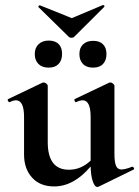

<svg xmlns="http://www.w3.org/2000/svg" viewBox="-20 -718 546 752"><path d="M250 -53.2Q297.4 -53.2 335 -88.9V-259.8Q335 -324.7 304.2 -325.2Q293 -325.2 277.8 -317.9H276.9Q273.9 -317.9 272 -323.5Q270 -329.1 272.9 -330.1L407.2 -394Q409.2 -395 413.1 -395Q417 -395 422.6 -390.6Q428.2 -386.2 428.2 -381.8V-116.2Q428.2 -82 434.6 -68.1Q440.9 -54.2 455.6 -54.2Q470.2 -54.2 497.1 -64.9H499Q502 -64.9 504.4 -60.1Q506.8 -55.2 503.9 -54.2L366.2 13.2Q364.3 14.2 360.8 14.2Q351.1 14.2 343.5 -7.3Q335.9 -28.8 335 -65.9Q269 12.2 191.9 12.2Q136.7 12.2 105.5 -22.5Q74.2 -57.1 74.2 -112.8V-259.8Q74.2 -324.7 43 -325.2Q31.7 -325.2 18.1 -317.9H17.1Q13.2 -317.9 11 -323.5Q8.8 -329.1 12.2 -330.1L146 -394L150.9 -395Q155.8 -395 161.4 -390.6Q167 -386.2 167 -381.8V-161.1Q167 -53.2 250 -53.2ZM304.9 -467.5Q291 -481.9 291 -506.3Q291 -530.8 305.4 -544.4Q319.8 -558.1 345 -558.1Q370.1 -558.1 383.5 -544.4Q397 -530.8 397 -506.3Q397 -481.9 383.5 -467.5Q370.1 -453.1 344.5 -453.1Q318.8 -453.1 304.9 -467.5ZM130.6 -467.5Q116.2 -481.9 116.2 -506.3Q116.2 -530.8 131.1 -544.9Q146 -559.1 170.9 -559.1Q195.8 -559.1 209.5 -545.7Q223.1 -532.2 223.1 -507.1Q223.1 -481.9 209.5 -467.5Q195.8 -453.1 170.4 -453.1Q145 -453.1 130.6 -467.5ZM129.9 -690.4V-690.9Q129.9 -692.9 132.3 -695.6Q134.8 -698.2 137.2 -696.8L261.2 -647L382.8 -698.2H383.8Q386.7 -698.2 388.4 -696Q390.1 -693.8 388.2 -690.9L271 -574.2Q268.1 -570.3 260.5 -570.1Q252.9 -569.8 249 -574.2L130.9 -689.9Q129.9 -689.9 129.9 -690.4Z"/></svg>

Font: Cormorant-Bold
Style: Bold
Weight: 700
Designer: Christian Thalmann (Catharsis Fonts)
Version: Version 3.000